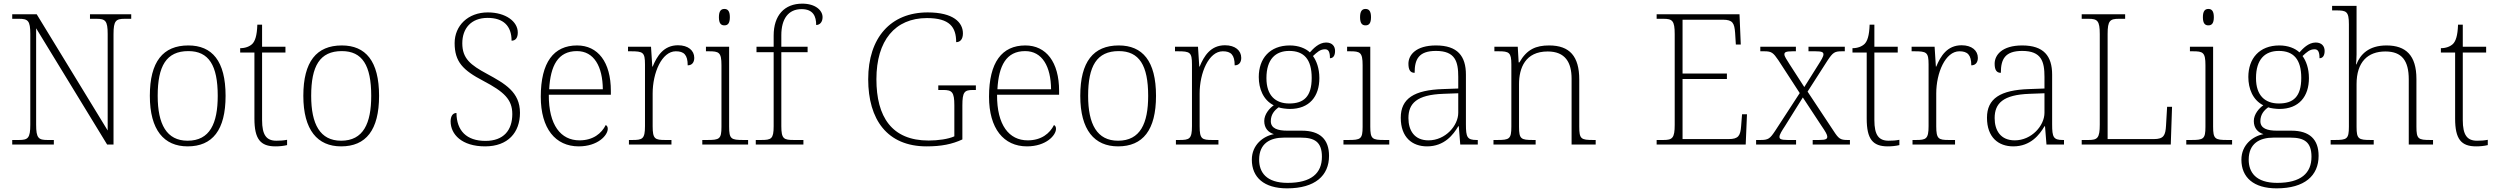

<svg xmlns="http://www.w3.org/2000/svg" viewBox="-20 -792 13677 1052"><path d="M47 0H275V-25H240C191 -25 178 -35 178 -109V-637L567 0H602V-605C602 -679 615 -689 664 -689H699V-714H473V-689H508C557 -689 570 -679 570 -606V-77L181 -714H47V-689H84C133 -689 146 -679 146 -606V-109C146 -35 133 -25 84 -25H47Z M1008 10C1144 10 1216 -79 1216 -267C1216 -458 1142 -543 1012 -543C873 -543 801 -454 801 -267C801 -79 879 10 1008 10ZM1008 -21C893 -21 844 -111 844 -267C844 -430 891 -512 1012 -512C1124 -512 1173 -434 1173 -267C1173 -116 1130 -21 1008 -21Z M1489 10C1510 10 1533 8 1553 3V-26C1532 -22 1516 -21 1494 -21C1440 -21 1416 -52 1416 -134V-504H1544V-536H1416V-657H1390C1388 -595 1377 -566 1362 -551C1347 -537 1324 -528 1296 -528V-504H1374V-142C1374 -30 1407 10 1489 10Z M1849 10C1985 10 2057 -79 2057 -267C2057 -458 1983 -543 1853 -543C1714 -543 1642 -454 1642 -267C1642 -79 1720 10 1849 10ZM1849 -21C1734 -21 1685 -111 1685 -267C1685 -430 1732 -512 1853 -512C1965 -512 2014 -434 2014 -267C2014 -116 1971 -21 1849 -21Z M2638 10C2763 10 2829 -66 2829 -174C2829 -288 2746 -334 2649 -387C2558 -436 2513 -471 2513 -555C2513 -635 2560 -694 2652 -694C2738 -694 2783 -650 2783 -569C2805 -569 2817 -585 2817 -614C2817 -674 2751 -724 2653 -724C2544 -724 2471 -651 2471 -556C2471 -453 2517 -407 2628 -349C2742 -289 2787 -247 2787 -167C2787 -79 2740 -20 2640 -20C2536 -20 2482 -76 2481 -173C2460 -173 2449 -154 2449 -127C2449 -56 2510 10 2638 10Z M3151 10C3256 10 3310 -51 3310 -86C3310 -97 3306 -103 3299 -107C3276 -61 3230 -23 3155 -23C3053 -23 2986 -106 2987 -273H3327V-294C3327 -452 3256 -543 3142 -543C3014 -543 2943 -451 2943 -262C2943 -88 3023 10 3151 10ZM3283 -303H2989C2996 -432 3037 -512 3141 -512C3235 -512 3282 -427 3283 -303Z M3426 0H3659V-25H3626C3569 -25 3556 -30 3556 -100V-280C3556 -393 3606 -511 3683 -511C3727 -511 3748 -492 3748 -434C3773 -434 3784 -452 3784 -475C3784 -515 3751 -544 3695 -544C3616 -544 3580 -485 3556 -427H3554L3547 -536H3421V-511H3436C3503 -511 3514 -506 3514 -439V-101C3514 -30 3500 -25 3444 -25H3426Z M3949 -653C3967 -653 3979 -663 3979 -698C3979 -732 3967 -743 3949 -743C3931 -743 3919 -732 3919 -698C3919 -663 3931 -653 3949 -653ZM3828 0H4079V-25H4053C3986 -25 3975 -30 3975 -98V-536H3848V-511H3863C3919 -511 3933 -506 3933 -435V-97C3933 -30 3922 -25 3855 -25H3828Z M4121 0H4382V-25H4331C4275 -25 4261 -30 4261 -101V-506H4405V-536H4261V-599C4261 -688 4299 -742 4372 -742C4436 -742 4452 -702 4452 -655C4470 -655 4487 -669 4487 -698C4487 -735 4448 -772 4376 -772C4278 -772 4219 -708 4219 -597V-536H4125V-506H4219V-101C4219 -30 4206 -25 4149 -25H4121Z M5057 10C5138 10 5197 -2 5253 -28V-214C5253 -288 5264 -299 5311 -299H5327V-324H5121V-299H5148C5196 -299 5209 -288 5209 -215V-45C5176 -30 5120 -22 5068 -22C4866 -22 4782 -152 4782 -358C4782 -570 4884 -693 5059 -693C5184 -693 5219 -643 5219 -561C5241 -561 5256 -577 5256 -609C5256 -669 5204 -724 5063 -724C4860 -724 4737 -585 4737 -358C4737 -137 4841 10 5057 10Z M5607 10C5712 10 5766 -51 5766 -86C5766 -97 5762 -103 5755 -107C5732 -61 5686 -23 5611 -23C5509 -23 5442 -106 5443 -273H5783V-294C5783 -452 5712 -543 5598 -543C5470 -543 5399 -451 5399 -262C5399 -88 5479 10 5607 10ZM5739 -303H5445C5452 -432 5493 -512 5597 -512C5691 -512 5738 -427 5739 -303Z M6106 10C6242 10 6314 -79 6314 -267C6314 -458 6240 -543 6110 -543C5971 -543 5899 -454 5899 -267C5899 -79 5977 10 6106 10ZM6106 -21C5991 -21 5942 -111 5942 -267C5942 -430 5989 -512 6110 -512C6222 -512 6271 -434 6271 -267C6271 -116 6228 -21 6106 -21Z M6423 0H6656V-25H6623C6566 -25 6553 -30 6553 -100V-280C6553 -393 6603 -511 6680 -511C6724 -511 6745 -492 6745 -434C6770 -434 6781 -452 6781 -475C6781 -515 6748 -544 6692 -544C6613 -544 6577 -485 6553 -427H6551L6544 -536H6418V-511H6433C6500 -511 6511 -506 6511 -439V-101C6511 -30 6497 -25 6441 -25H6423Z M7032 240C7186 240 7262 170 7262 62C7262 -28 7213 -76 7113 -76H7034C6981 -76 6943 -88 6943 -128C6943 -164 6962 -187 6986 -204C6996 -199 7031 -195 7047 -195C7155 -195 7209 -264 7209 -364C7209 -418 7193 -459 7174 -485C7197 -506 7213 -522 7240 -522C7260 -522 7267 -506 7267 -473C7286 -473 7295 -489 7295 -513C7295 -538 7280 -559 7246 -559C7206 -559 7175 -525 7157 -505C7134 -527 7095 -543 7047 -543C6937 -543 6877 -471 6877 -370C6877 -307 6901 -244 6959 -215C6937 -200 6907 -167 6907 -129C6907 -89 6930 -66 6960 -57C6901 -46 6839 2 6839 83C6839 180 6906 240 7032 240ZM7044 -225C6969 -225 6919 -268 6919 -364C6919 -468 6969 -513 7044 -513C7124 -513 7167 -468 7167 -365C7167 -262 7123 -225 7044 -225ZM7035 210C6917 210 6879 151 6879 83C6879 -7 6940 -38 7015 -38H7107C7182 -38 7223 -15 7223 67C7223 157 7165 210 7035 210Z M7462 -653C7480 -653 7492 -663 7492 -698C7492 -732 7480 -743 7462 -743C7444 -743 7432 -732 7432 -698C7432 -663 7444 -653 7462 -653ZM7341 0H7592V-25H7566C7499 -25 7488 -30 7488 -98V-536H7361V-511H7376C7432 -511 7446 -506 7446 -435V-97C7446 -30 7435 -25 7368 -25H7341Z M7799 10C7894 10 7943 -54 7970 -100H7973L7981 0H8077V-25H8071C8019 -25 8012 -40 8012 -111V-383C8012 -485 7966 -543 7848 -543C7737 -543 7697 -490 7697 -443C7697 -408 7708 -393 7731 -393C7731 -467 7753 -513 7848 -513C7954 -513 7970 -454 7970 -371V-307L7887 -304C7728 -299 7655 -252 7655 -147C7655 -39 7718 10 7799 10ZM7807 -23C7729 -23 7697 -78 7697 -145C7697 -225 7742 -273 7889 -278L7970 -281V-174C7970 -104 7900 -23 7807 -23Z M8163 0H8394V-25H8380C8314 -25 8303 -30 8303 -97V-331C8303 -419 8337 -510 8460 -510C8557 -510 8591 -449 8591 -361V0H8723V-25H8710C8643 -25 8633 -30 8633 -98V-356C8633 -483 8581 -543 8468 -543C8396 -543 8346 -522 8305 -450H8301L8296 -536H8168V-511H8191C8248 -511 8261 -505 8261 -439V-98C8261 -30 8250 -25 8183 -25H8163Z M9057 0H9545L9552 -166H9525L9520 -102C9516 -49 9506 -30 9452 -30H9199V-359H9442V-389H9199V-684H9420C9474 -684 9483 -665 9487 -612L9491 -548H9518L9511 -714H9057V-689H9094C9143 -689 9156 -679 9156 -605V-108C9156 -35 9143 -25 9094 -25H9057Z M9602 0H9821V-25H9776C9737 -25 9730 -31 9730 -42C9730 -55 9743 -75 9760 -101L9858 -258L9960 -103C9982 -71 9992 -54 9992 -43C9992 -31 9985 -25 9947 -25H9912V0H10116V-25H10102C10064 -25 10054 -32 10027 -74L9884 -290L9993 -460C10023 -505 10032 -511 10073 -511H10088V-536H9889V-511H9927C9963 -511 9971 -506 9971 -494C9971 -482 9959 -463 9942 -436L9866 -315L9786 -439C9769 -466 9757 -483 9757 -494C9757 -505 9763 -511 9802 -511H9820V-536H9625V-511H9647C9687 -511 9696 -503 9724 -462L9841 -282L9707 -76C9678 -32 9669 -25 9626 -25H9602Z M10323 10C10344 10 10367 8 10387 3V-26C10366 -22 10350 -21 10328 -21C10274 -21 10250 -52 10250 -134V-504H10378V-536H10250V-657H10224C10222 -595 10211 -566 10196 -551C10181 -537 10158 -528 10130 -528V-504H10208V-142C10208 -30 10241 10 10323 10Z M10459 0H10692V-25H10659C10602 -25 10589 -30 10589 -100V-280C10589 -393 10639 -511 10716 -511C10760 -511 10781 -492 10781 -434C10806 -434 10817 -452 10817 -475C10817 -515 10784 -544 10728 -544C10649 -544 10613 -485 10589 -427H10587L10580 -536H10454V-511H10469C10536 -511 10547 -506 10547 -439V-101C10547 -30 10533 -25 10477 -25H10459Z M11011 10C11106 10 11155 -54 11182 -100H11185L11193 0H11289V-25H11283C11231 -25 11224 -40 11224 -111V-383C11224 -485 11178 -543 11060 -543C10949 -543 10909 -490 10909 -443C10909 -408 10920 -393 10943 -393C10943 -467 10965 -513 11060 -513C11166 -513 11182 -454 11182 -371V-307L11099 -304C10940 -299 10867 -252 10867 -147C10867 -39 10930 10 11011 10ZM11019 -23C10941 -23 10909 -78 10909 -145C10909 -225 10954 -273 11101 -278L11182 -281V-174C11182 -104 11112 -23 11019 -23Z M11386 0H11874L11881 -207H11854L11848 -104C11845 -51 11836 -30 11782 -30H11528V-606C11528 -679 11541 -689 11590 -689H11624V-714H11386V-689H11423C11472 -689 11485 -679 11485 -605V-109C11485 -35 11472 -25 11423 -25H11386Z M12080 -653C12098 -653 12110 -663 12110 -698C12110 -732 12098 -743 12080 -743C12062 -743 12050 -732 12050 -698C12050 -663 12062 -653 12080 -653ZM11959 0H12210V-25H12184C12117 -25 12106 -30 12106 -98V-536H11979V-511H11994C12050 -511 12064 -506 12064 -435V-97C12064 -30 12053 -25 11986 -25H11959Z M12454 240C12608 240 12684 170 12684 62C12684 -28 12635 -76 12535 -76H12456C12403 -76 12365 -88 12365 -128C12365 -164 12384 -187 12408 -204C12418 -199 12453 -195 12469 -195C12577 -195 12631 -264 12631 -364C12631 -418 12615 -459 12596 -485C12619 -506 12635 -522 12662 -522C12682 -522 12689 -506 12689 -473C12708 -473 12717 -489 12717 -513C12717 -538 12702 -559 12668 -559C12628 -559 12597 -525 12579 -505C12556 -527 12517 -543 12469 -543C12359 -543 12299 -471 12299 -370C12299 -307 12323 -244 12381 -215C12359 -200 12329 -167 12329 -129C12329 -89 12352 -66 12382 -57C12323 -46 12261 2 12261 83C12261 180 12328 240 12454 240ZM12466 -225C12391 -225 12341 -268 12341 -364C12341 -468 12391 -513 12466 -513C12546 -513 12589 -468 12589 -365C12589 -262 12545 -225 12466 -225ZM12457 210C12339 210 12301 151 12301 83C12301 -7 12362 -38 12437 -38H12529C12604 -38 12645 -15 12645 67C12645 157 12587 210 12457 210Z M12750 0H12986V-25H12970C12903 -25 12892 -30 12892 -97V-331C12892 -452 12953 -510 13050 -510C13140 -510 13178 -460 13178 -357V0H13311V-25H13297C13230 -25 13220 -30 13220 -98V-359C13220 -489 13162 -543 13056 -543C12958 -543 12912 -493 12891 -439H12889C12890 -449 12892 -473 12892 -494V-760H12758V-735H12780C12836 -735 12850 -730 12850 -659V-98C12850 -30 12839 -25 12772 -25H12750Z M13547 10C13568 10 13591 8 13611 3V-26C13590 -22 13574 -21 13552 -21C13498 -21 13474 -52 13474 -134V-504H13602V-536H13474V-657H13448C13446 -595 13435 -566 13420 -551C13405 -537 13382 -528 13354 -528V-504H13432V-142C13432 -30 13465 10 13547 10Z"/></svg>

Font: Noto Serif Georgian ExtraLight
Style: Regular
Weight: 200
Designer: Monotype Design Team, Akaki Razmadze
Foundry: Google LLC
Version: Version 2.003